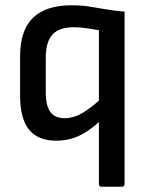

<svg xmlns="http://www.w3.org/2000/svg" viewBox="-20 -521 557 726"><path d="M364 185Q354 185 354 175V-407Q331 -411 306 -414.5Q281 -418 259 -418Q204 -418 178.5 -390.5Q153 -363 153 -302V-172Q153 -121 170.5 -97.5Q188 -74 225 -74Q257 -74 289.5 -92.5Q322 -111 366 -151L365 -70Q322 -28 281 -8.5Q240 11 193 11Q124 11 90 -30.5Q56 -72 56 -159V-309Q56 -406 104.5 -453.5Q153 -501 251 -501Q288 -501 319 -496Q350 -491 382 -485.5Q414 -480 451 -477V175Q451 185 440 185Z"/></svg>

Font: Sofia Sans Semi Condensed SemiBold
Style: Regular
Weight: 600
Designer: Botio Nikoltchev, Ani Petrova
Foundry: lettersoup
Version: Version 4.100